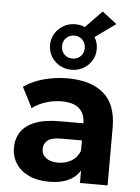

<svg xmlns="http://www.w3.org/2000/svg" viewBox="-61 -961 738 1015"><g transform="rotate(5 308.5 -453.5)"><path d="M401.5 0V-104.8L392.2 -128.4V-316.1Q392.2 -366.3 361.6 -393.9Q331.1 -421.6 267.6 -421.6Q225.2 -421.6 183.6 -408.3Q142 -395 112.6 -371.9L56.8 -480.5Q101.2 -512.3 163.1 -528.9Q225 -545.5 289 -545.5Q412.5 -545.5 480.3 -487.7Q548.2 -429.8 548.2 -307.3V0ZM238.1 7.6Q175.3 7.6 130.3 -13.6Q85.3 -34.8 61.4 -71.8Q37.5 -108.8 37.5 -155.2Q37.5 -202.7 60.9 -238.8Q84.2 -274.9 135.2 -295.4Q186.2 -315.9 268.2 -315.9H410.5V-225.1H285.5Q230.2 -225.1 209.7 -207.2Q189.3 -189.4 189.3 -161.6Q189.3 -132.3 212.6 -114.7Q235.8 -97 276.5 -97Q315.8 -97 347.1 -115.3Q378.3 -133.5 392.2 -170.2L415.7 -97.7Q399.1 -46.4 354.1 -19.4Q309.1 7.6 238.1 7.6ZM304.1 -592.4Q269.3 -592.4 241.2 -608.7Q213.1 -625 196.8 -652.1Q180.4 -679.2 180.4 -712.5Q180.4 -746.1 196.8 -773.5Q213.2 -800.9 241.3 -817.4Q269.5 -833.9 304.1 -833.9Q339.9 -833.9 367.8 -817.4Q395.6 -800.9 412 -773.5Q428.4 -746.1 428.4 -712.5Q428.4 -679.2 412 -652Q395.6 -624.8 367.7 -608.6Q339.8 -592.4 304.1 -592.4ZM304.3 -651.9Q330.7 -651.9 347.7 -669Q364.7 -686.1 364.7 -712.2Q364.7 -738.9 347.6 -756.4Q330.4 -773.8 304.1 -773.8Q279.1 -773.8 261.6 -756.7Q244.1 -739.6 244.1 -712.6Q244.1 -686.1 261.2 -669Q278.3 -651.9 304.3 -651.9ZM397 -764.9 322.2 -789.3 442.5 -913.6 520.1 -853.7Z"/></g></svg>

Font: Montserrat Thin
Style: Regular
Weight: 100
Designer: Julieta Ulanovsky
Foundry: Julieta Ulanovsky
Version: Version 9.000